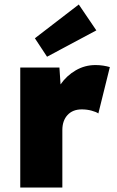

<svg xmlns="http://www.w3.org/2000/svg" viewBox="-20 -833 518 853"><path d="M70 0V-533H244L249 -458Q276 -497 316.5 -520.5Q357 -544 404 -544Q422 -544 438 -541.5Q454 -539 468 -535L417 -329Q407 -336 386.5 -341.5Q366 -347 343 -347Q303 -347 280 -322Q257 -297 257 -255V0ZM189 -581 135 -663 330 -813 408 -698Z"/></svg>

Font: Lexend Deca ExtraBold
Style: Regular
Weight: 800
Designer: Bonnie Shaver-Troup, Thomas Jockin
Foundry: Lexend
Version: Version 1.008; ttfautohint (v1.8.4.7-5d5b)